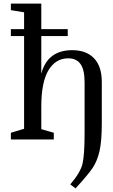

<svg xmlns="http://www.w3.org/2000/svg" viewBox="-20 -770 622 1060"><path d="M40 -571V-609H113V-702L40 -714V-750H208V-609H354V-571H208V-363Q242 -493 379 -493Q456 -493 499 -448.5Q542 -404 542 -317V-90Q542 9 529.5 64Q517 119 491.5 157Q466 195 397 270L368 248Q425 182 436 132Q447 82 447 -37V-315Q447 -385 424.5 -416.5Q402 -448 357 -448Q287 -448 247.5 -382Q208 -316 208 -182V-57L277 -37V0H40V-37L113 -59V-571Z"/></svg>

Font: Ledger
Style: Regular
Weight: 400
Designer: Denis Masharov
Foundry: Denis Masharov
Version: 1.001